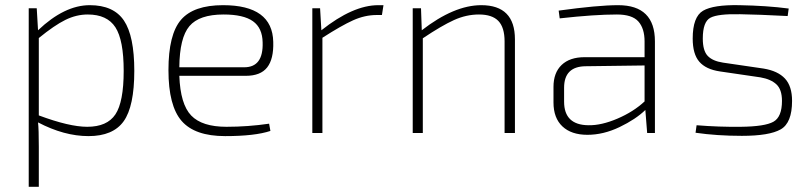

<svg xmlns="http://www.w3.org/2000/svg" viewBox="-20 -514 3139 742"><path d="M122 -482 127 -397Q229 -494 327 -494Q419 -494 459 -434.5Q499 -375 499 -240Q499 -103 458 -45.5Q417 12 322 12Q228 12 127 -41Q130 -15 130 53V208H91V-482ZM130 -367V-68Q248 -24 317 -24Q394 -24 426 -72Q458 -120 458 -240Q458 -359 426 -408.5Q394 -458 319 -458Q275 -458 232.5 -437Q190 -416 130 -367Z M930 -221H673Q677 -111 719 -67.5Q761 -24 855 -24Q938 -24 1020 -36L1025 -8Q965 12 850 12Q733 12 682 -46.5Q631 -105 631 -243Q631 -381 679.5 -437.5Q728 -494 842 -494Q1033 -494 1036 -352Q1038 -286 1012.5 -253.5Q987 -221 930 -221ZM673 -254H924Q998 -254 995 -350Q994 -406 957.5 -432Q921 -458 844 -458Q750 -458 712 -413Q674 -368 673 -254Z M1462 -494 1456 -456H1436Q1390 -456 1344.5 -435.5Q1299 -415 1226 -368V0H1187V-482H1217L1222 -397Q1344 -494 1442 -494Z M1607 -482 1610 -397Q1735 -494 1840 -494Q1970 -494 1970 -362V0H1930V-354Q1930 -408 1906 -433Q1882 -458 1831 -458Q1782 -458 1734.5 -436.5Q1687 -415 1614 -366V0H1575V-482Z M2143 -443 2139 -473Q2291 -494 2369 -494Q2511 -494 2511 -354V0H2481L2474 -89Q2437 -53 2374.5 -23Q2312 7 2250 7Q2188 7 2153.5 -25.5Q2119 -58 2119 -118V-178Q2119 -233 2150.5 -263Q2182 -293 2239 -293H2471V-354Q2471 -404 2447 -431Q2423 -458 2364 -458Q2278 -458 2143 -443ZM2160 -175V-121Q2160 -31 2254 -30Q2304 -29 2366 -55.5Q2428 -82 2471 -122V-261L2243 -258Q2160 -257 2160 -175Z M2919 -215 2762 -238Q2708 -246 2682.5 -275.5Q2657 -305 2657 -365Q2657 -449 2697 -472.5Q2737 -496 2837 -494Q2945 -492 3028 -481L3024 -452Q2909 -458 2841 -459Q2755 -461 2725.5 -445.5Q2696 -430 2696 -365Q2696 -318 2715 -298Q2734 -278 2774 -272L2931 -249Q2986 -240 3013.5 -210.5Q3041 -181 3041 -124Q3041 -39 2997 -14Q2953 11 2847 11Q2751 11 2668 -1L2672 -30Q2758 -23 2843 -24Q2936 -25 2969 -43.5Q3002 -62 3002 -124Q3002 -168 2980.5 -188Q2959 -208 2919 -215Z"/></svg>

Font: Exo 2.0 Extra Light
Style: Regular
Weight: 250
Designer: Natanael Gama
Version: Version 1.001;PS 001.001;hotconv 1.0.70;makeotf.lib2.5.58329